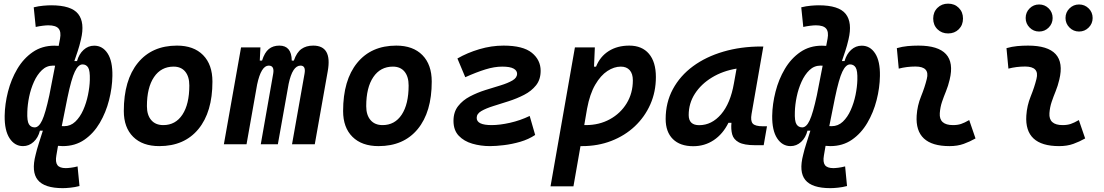

<svg xmlns="http://www.w3.org/2000/svg" viewBox="-20 -771 5899 1026"><path d="M315.4 234.4Q217.3 234.4 181.9 190.7Q146.5 147 170.4 55.7Q176.8 27.8 188 -6.8Q199.2 -41.5 209 -72.8H193.4Q184.1 -35.2 159.4 -12.7Q134.8 9.8 103 9.8Q58.6 9.8 31.2 -32Q3.9 -73.7 4.9 -151.9Q5.9 -215.3 22.7 -281.2Q39.6 -347.2 72.5 -402.8Q105.5 -458.5 155 -492.7Q204.6 -526.9 270.5 -526.9Q281.2 -526.9 293.5 -525.9L300.8 -564Q307.6 -601.1 293 -618.4Q278.3 -635.7 238.3 -635.7Q227.1 -635.7 208.7 -633.5Q190.4 -631.3 170.9 -627L160.2 -731.9Q186 -738.3 211.2 -740.5Q236.3 -742.7 253.4 -742.7Q361.3 -742.7 397.7 -696.5Q434.1 -650.4 412.6 -560.1Q404.8 -525.9 395.5 -498.5Q386.2 -471.2 377.4 -444.8H391.6Q402.3 -482.4 426.8 -504.6Q451.2 -526.9 483.4 -526.9Q528.3 -526.9 555.2 -485.4Q582 -443.8 580.6 -365.2Q579.6 -301.8 562.7 -235.8Q545.9 -169.9 513.2 -114.3Q480.5 -58.6 431.2 -24.4Q381.8 9.8 315.4 9.8Q303.7 9.8 290 8.3L281.2 59.6Q274.9 95.2 286.9 111.3Q298.8 127.4 331.5 127.4Q341.8 127.4 359.1 125.2Q376.5 123 394.5 118.2L404.8 223.1Q380.4 229.5 356.4 231.9Q332.5 234.4 315.4 234.4ZM340.3 -248.5 310.1 -97.2Q316.9 -96.7 322.8 -96.7Q356.9 -96.7 382.3 -120.8Q407.7 -145 424.6 -182.9Q441.4 -220.7 450.2 -263.7Q459 -306.6 460 -343.8Q461.4 -393.1 451.2 -409.9Q440.9 -426.8 420.9 -426.8Q398.4 -426.8 379.9 -388.2Q361.3 -349.6 340.3 -248.5ZM243.7 -262.2 274.4 -419.9Q268.6 -420.4 263.2 -420.4Q229 -420.4 203.9 -396.2Q178.7 -372.1 161.6 -334.2Q144.5 -296.4 135.7 -253.7Q127 -210.9 126 -173.3Q124 -124 134.5 -107.2Q145 -90.3 165.5 -90.3Q187.5 -90.3 205.1 -127.7Q222.7 -165 243.7 -262.2Z M831.1 9.8Q741.7 9.8 691.7 -39.8Q641.6 -89.4 641.6 -177.7Q641.6 -342.8 716.8 -435.1Q792 -527.3 925.8 -527.3Q1015.1 -527.3 1065.2 -476.6Q1115.2 -425.8 1115.2 -335Q1115.2 -172.4 1040.3 -81.3Q965.3 9.8 831.1 9.8ZM852.5 -102.5Q918 -102.5 954.8 -158.4Q991.7 -214.4 991.7 -314Q991.7 -361.8 969.7 -388.4Q947.8 -415 907.7 -415Q840.8 -415 803 -359.1Q765.1 -303.2 765.1 -203.6Q765.1 -156.2 788.1 -129.4Q811 -102.5 852.5 -102.5Z M1371.6 -517.6 1368.2 -447.3H1380.4Q1394 -490.7 1416.5 -509Q1439 -527.3 1472.7 -527.3Q1538.1 -527.3 1539.1 -447.3H1550.3Q1565.4 -491.2 1590.8 -509.3Q1616.2 -527.3 1653.8 -527.3Q1755.9 -527.3 1731.4 -390.6L1662.1 0H1540.5L1607.4 -377.4Q1615.2 -420.4 1585.9 -420.4Q1543 -420.4 1522.5 -323.2L1464.8 0H1373.5L1439.9 -377.4Q1447.3 -420.4 1416 -420.4Q1375.5 -420.4 1354 -319.3L1297.4 0H1176.3L1268.1 -517.6Z M2002.9 9.8Q1913.6 9.8 1863.5 -39.8Q1813.5 -89.4 1813.5 -177.7Q1813.5 -342.8 1888.7 -435.1Q1963.9 -527.3 2097.7 -527.3Q2187 -527.3 2237.1 -476.6Q2287.1 -425.8 2287.1 -335Q2287.1 -172.4 2212.2 -81.3Q2137.2 9.8 2002.9 9.8ZM2024.4 -102.5Q2089.8 -102.5 2126.7 -158.4Q2163.6 -214.4 2163.6 -314Q2163.6 -361.8 2141.6 -388.4Q2119.6 -415 2079.6 -415Q2012.7 -415 1974.9 -359.1Q1937 -303.2 1937 -203.6Q1937 -156.2 1960 -129.4Q1982.9 -102.5 2024.4 -102.5Z M2598.6 9.8Q2548.8 9.8 2504.2 -3.2Q2459.5 -16.1 2431.4 -45.7Q2403.3 -75.2 2403.3 -125Q2403.3 -172.4 2428 -203.9Q2452.6 -235.4 2491.2 -255.6Q2529.8 -275.9 2573.2 -289.6Q2616.7 -303.2 2655.3 -314.9Q2693.8 -326.7 2718.5 -341.1Q2743.2 -355.5 2743.2 -377Q2743.2 -394 2724.4 -404.5Q2705.6 -415 2663.6 -415Q2622.1 -415 2574 -400.1Q2525.9 -385.3 2466.3 -358.4L2424.3 -458.5Q2476.6 -488.8 2541.3 -508.1Q2606 -527.3 2670.9 -527.3Q2774.9 -527.3 2822 -489Q2869.1 -450.7 2869.1 -392.6Q2869.1 -346.2 2844.5 -315.2Q2819.8 -284.2 2780.8 -264.2Q2741.7 -244.1 2698.2 -230.2Q2654.8 -216.3 2615.7 -204.1Q2576.7 -191.9 2552 -177.5Q2527.3 -163.1 2527.3 -141.1Q2527.3 -102.5 2606.9 -102.5Q2649.9 -102.5 2704.8 -114.7Q2759.8 -127 2810.5 -151.4L2839.8 -49.8Q2804.7 -26.4 2760.3 -13.4Q2715.8 -0.5 2672.9 4.6Q2629.9 9.8 2598.6 9.8Z M3044.4 224.6H2921.9L3052.2 -517.6H3158.7L3154.3 -414.6H3165Q3186.5 -468.8 3232.7 -498Q3278.8 -527.3 3342.8 -527.3Q3410.6 -527.3 3447.8 -483.6Q3484.9 -439.9 3484.9 -359.4Q3484.9 -280.3 3455.1 -213.1Q3425.3 -146 3372.1 -95.9Q3318.8 -45.9 3247.1 -18.1Q3175.3 9.8 3090.8 9.8Q3086.4 9.8 3082 9.8ZM3102.1 -102.5Q3106 -102.5 3110.4 -102.5Q3182.1 -102.5 3239 -133.8Q3295.9 -165 3328.9 -219.2Q3361.8 -273.4 3361.8 -341.8Q3361.8 -377 3345 -396Q3328.1 -415 3297.4 -415Q3261.7 -415 3225.8 -391.6Q3189.9 -368.2 3160.9 -318.6Q3131.8 -269 3117.2 -190.4Z M3684.6 10.3Q3614.3 10.3 3575.7 -27.8Q3537.1 -65.9 3537.1 -135.3Q3537.1 -223.1 3575.7 -294.7Q3614.3 -366.2 3683.3 -417Q3752.4 -467.8 3845.7 -495.1Q3939 -522.5 4047.9 -522.5H4059.1L3996.1 -161.6Q3989.7 -125.5 4002.4 -110.8Q4015.1 -96.2 4056.6 -96.2H4078.6L4061 4.9H4015.1Q3956.1 4.9 3928 -10.5Q3899.9 -25.9 3892.6 -53Q3885.3 -80.1 3888.7 -114.7H3872.6Q3842.8 -54.7 3794.2 -22.2Q3745.6 10.3 3684.6 10.3ZM3716.3 -102.1Q3783.2 -102.1 3833.3 -160.4Q3883.3 -218.8 3901.9 -325.7L3916 -404.3Q3842.3 -392.1 3784.4 -356.9Q3726.6 -321.8 3693.4 -270.3Q3660.2 -218.8 3660.2 -156.2Q3660.2 -102.1 3716.3 -102.1Z M4417 234.4Q4318.8 234.4 4283.4 190.7Q4248 147 4272 55.7Q4278.3 27.8 4289.6 -6.8Q4300.8 -41.5 4310.5 -72.8H4294.9Q4285.6 -35.2 4261 -12.7Q4236.3 9.8 4204.6 9.8Q4160.2 9.8 4132.8 -32Q4105.5 -73.7 4106.4 -151.9Q4107.4 -215.3 4124.3 -281.2Q4141.1 -347.2 4174.1 -402.8Q4207 -458.5 4256.6 -492.7Q4306.2 -526.9 4372.1 -526.9Q4382.8 -526.9 4395 -525.9L4402.3 -564Q4409.2 -601.1 4394.5 -618.4Q4379.9 -635.7 4339.8 -635.7Q4328.6 -635.7 4310.3 -633.5Q4292 -631.3 4272.5 -627L4261.7 -731.9Q4287.6 -738.3 4312.7 -740.5Q4337.9 -742.7 4355 -742.7Q4462.9 -742.7 4499.3 -696.5Q4535.6 -650.4 4514.2 -560.1Q4506.3 -525.9 4497.1 -498.5Q4487.8 -471.2 4479 -444.8H4493.2Q4503.9 -482.4 4528.3 -504.6Q4552.7 -526.9 4585 -526.9Q4629.9 -526.9 4656.7 -485.4Q4683.6 -443.8 4682.1 -365.2Q4681.2 -301.8 4664.3 -235.8Q4647.5 -169.9 4614.7 -114.3Q4582 -58.6 4532.7 -24.4Q4483.4 9.8 4417 9.8Q4405.3 9.8 4391.6 8.3L4382.8 59.6Q4376.5 95.2 4388.4 111.3Q4400.4 127.4 4433.1 127.4Q4443.4 127.4 4460.7 125.2Q4478 123 4496.1 118.2L4506.3 223.1Q4481.9 229.5 4458 231.9Q4434.1 234.4 4417 234.4ZM4441.9 -248.5 4411.6 -97.2Q4418.5 -96.7 4424.3 -96.7Q4458.5 -96.7 4483.9 -120.8Q4509.3 -145 4526.1 -182.9Q4543 -220.7 4551.8 -263.7Q4560.5 -306.6 4561.5 -343.8Q4563 -393.1 4552.7 -409.9Q4542.5 -426.8 4522.5 -426.8Q4500 -426.8 4481.4 -388.2Q4462.9 -349.6 4441.9 -248.5ZM4345.2 -262.2 4376 -419.9Q4370.1 -420.4 4364.7 -420.4Q4330.6 -420.4 4305.4 -396.2Q4280.3 -372.1 4263.2 -334.2Q4246.1 -296.4 4237.3 -253.7Q4228.5 -210.9 4227.5 -173.3Q4225.6 -124 4236.1 -107.2Q4246.6 -90.3 4267.1 -90.3Q4289.1 -90.3 4306.6 -127.7Q4324.2 -165 4345.2 -262.2Z M5159.2 -129.4 5192.9 -31.2Q5163.1 -14.2 5129.9 -2.2Q5096.7 9.8 5053.7 9.8Q4868.2 9.8 4878.4 -153.3Q4881.8 -206.5 4901.9 -255.9Q4921.9 -305.2 4932.6 -349.1Q4949.7 -415.5 4872.1 -415.5Q4825.7 -415.5 4782.7 -404.3L4772.5 -513.7Q4801.3 -522 4830.1 -524.7Q4858.9 -527.3 4887.7 -527.3Q5099.1 -527.3 5054.7 -345.2Q5046.9 -312 5035.2 -283.4Q5023.4 -254.9 5013.9 -226.8Q5004.4 -198.7 5002 -166.5Q4997.6 -102.5 5072.8 -102.5Q5097.2 -102.5 5115.5 -108.6Q5133.8 -114.7 5159.2 -129.4ZM5046.4 -592.3Q5012.2 -592.3 4989.5 -614.7Q4966.8 -637.2 4966.8 -671.9Q4966.8 -706.5 4989.5 -729Q5012.2 -751.5 5046.4 -751.5Q5081.1 -751.5 5103.5 -729Q5126 -706.5 5126 -671.9Q5126 -637.2 5103.5 -614.7Q5081.1 -592.3 5046.4 -592.3Z M5745.1 -129.4 5778.8 -31.2Q5749 -14.2 5715.8 -2.2Q5682.6 9.8 5639.6 9.8Q5454.1 9.8 5464.4 -153.3Q5467.8 -206.5 5487.8 -255.9Q5507.8 -305.2 5518.6 -349.1Q5535.6 -415.5 5458 -415.5Q5411.6 -415.5 5368.7 -404.3L5358.4 -513.7Q5387.2 -522 5416 -524.7Q5444.8 -527.3 5473.6 -527.3Q5685.1 -527.3 5640.6 -345.2Q5632.8 -312 5621.1 -283.4Q5609.4 -254.9 5599.9 -226.8Q5590.3 -198.7 5587.9 -166.5Q5583.5 -102.5 5658.7 -102.5Q5683.1 -102.5 5701.4 -108.6Q5719.7 -114.7 5745.1 -129.4ZM5746.1 -602.5Q5716.3 -602.5 5695.1 -623.8Q5673.8 -645 5673.8 -674.8Q5673.8 -705.1 5695.1 -726.1Q5716.3 -747.1 5746.1 -747.1Q5776.4 -747.1 5797.6 -726.1Q5818.8 -705.1 5818.8 -674.8Q5818.8 -645 5797.6 -623.8Q5776.4 -602.5 5746.1 -602.5ZM5532.7 -602.5Q5502.9 -602.5 5481.9 -623.8Q5460.9 -645 5460.9 -674.8Q5460.9 -705.1 5481.9 -726.1Q5502.9 -747.1 5532.7 -747.1Q5563 -747.1 5584 -726.1Q5605 -705.1 5605 -674.8Q5605 -645 5584 -623.8Q5563 -602.5 5532.7 -602.5Z"/></svg>

Font: Cascadia Code NF SemiBold
Style: Italic
Weight: 600
Italic angle: -10°
Monospace: yes
Designer: Aaron Bell
Foundry: Saja Typeworks
Version: Version 2404.023; ttfautohint (v1.8.4)